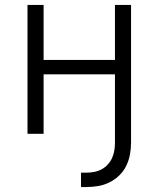

<svg xmlns="http://www.w3.org/2000/svg" viewBox="-20 -540 640 775"><path d="M307 215V157H328Q344 157 360 154Q376 151 390 143.5Q404 136 415 124Q426 112 432.5 97.5Q439 83 441.5 67.5Q444 52 444 36V-240H156V0H91V-520H156V-298H444V-520H509V36Q509 60 504.5 84Q500 108 489.5 129.5Q479 151 461.5 168Q444 185 422 196Q400 207 376 211Q352 215 328 215Z"/></svg>

Font: Iosevka Light Extended
Style: Regular
Weight: 300
Width: 7
Monospace: yes
Designer: Belleve Invis
Foundry: Belleve Invis
Version: Version 32.5.0; ttfautohint (v1.8.4)